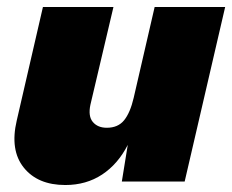

<svg xmlns="http://www.w3.org/2000/svg" viewBox="-20 -520 665 550"><path d="M167 10Q88 10 48 -40Q8 -90 28 -175L103 -500H305L239 -220Q232 -187 246 -170.5Q260 -154 286 -154Q318 -154 335.5 -175.5Q353 -197 363 -240L423 -500H625L509 0H329L346 -105Q318 -50 272.5 -20Q227 10 167 10Z"/></svg>

Font: Prodigy Sans ExtraBold
Style: Italic
Weight: 800
Italic angle: -13°
Designer: Wei Huang
Foundry: Wei Huang
Version: Version 1.003; ttfautohint (v1.8.3)